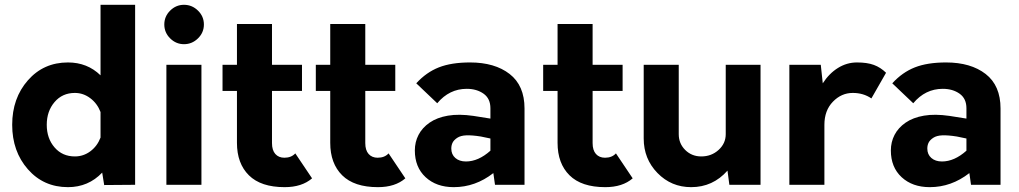

<svg xmlns="http://www.w3.org/2000/svg" viewBox="-20 -770 4246 800"><path d="M398.9 -750H543V0L414.1 1L405.8 -50.8Q348.1 9.8 263.2 9.8Q161.6 9.8 96.2 -64.7Q30.8 -139.2 30.8 -250Q30.8 -360.8 96.2 -435.3Q161.6 -509.8 263.2 -509.8Q343.8 -509.8 398.9 -456.1ZM292 -118.2Q327.6 -118.2 356.4 -139.6Q385.3 -161.1 398.9 -196.8V-303.2Q385.3 -338.9 356.2 -360.8Q327.1 -382.8 292 -382.8Q239.7 -382.8 207.3 -344.7Q174.8 -306.6 174.8 -250Q174.8 -193.4 207.3 -155.8Q239.7 -118.2 292 -118.2Z M746.6 -585.9Q713.4 -585.9 689 -610.1Q664.6 -634.3 664.6 -668Q664.6 -701.7 689 -725.8Q713.4 -750 746.6 -750Q780.3 -750 804.9 -725.8Q829.6 -701.7 829.6 -668Q829.6 -634.3 804.9 -610.1Q780.3 -585.9 746.6 -585.9ZM673.3 0V-500H819.3V0Z M1210.4 -130.9 1280.3 -26.9Q1237.8 9.8 1166 9.8Q1066.9 9.8 1017.1 -39.6Q967.3 -88.9 967.3 -174.8V-391.1H907.2V-500H967.3V-669.9H1113.3V-500H1238.3V-391.1H1113.3V-173.8Q1113.3 -144 1127.2 -128.4Q1141.1 -112.8 1165 -112.8Q1193.8 -112.8 1210.4 -130.9Z M1599.1 -130.9 1668.9 -26.9Q1626.5 9.8 1554.7 9.8Q1455.6 9.8 1405.8 -39.6Q1356 -88.9 1356 -174.8V-391.1H1295.9V-500H1356V-669.9H1502V-500H1627V-391.1H1502V-173.8Q1502 -144 1515.9 -128.4Q1529.8 -112.8 1553.7 -112.8Q1582.5 -112.8 1599.1 -130.9Z M1938.5 -509.8Q2041.5 -509.8 2103.5 -461.7Q2165.5 -413.6 2165.5 -317.9V0H2042.5L2035.6 -48.8Q1960.4 9.8 1870.6 9.8Q1798.3 9.8 1753.4 -31.7Q1708.5 -73.2 1708.5 -143.1Q1708.5 -178.2 1723.9 -208Q1739.3 -237.8 1770 -259Q1800.8 -280.3 1846.4 -288.1Q1892.1 -295.9 1952.6 -287.1L2023.4 -275.9V-318.8Q2023.4 -359.4 1994.9 -379.6Q1966.3 -399.9 1924.8 -399.9Q1852.1 -399.9 1801.8 -339.8L1714.4 -422.9Q1756.3 -468.8 1808.6 -489.3Q1860.8 -509.8 1938.5 -509.8ZM1860.4 -150.9Q1860.4 -126.5 1877.2 -111.8Q1894 -97.2 1921.4 -97.2Q1973.1 -97.2 2023.4 -142.1V-192.9L1983.4 -201.2Q1946.8 -207 1923.1 -206.1Q1899.4 -205.1 1885.5 -196Q1871.6 -187 1866 -176Q1860.4 -165 1860.4 -150.9Z M2546.4 -130.9 2616.2 -26.9Q2573.7 9.8 2502 9.8Q2402.8 9.8 2353 -39.6Q2303.2 -88.9 2303.2 -174.8V-391.1H2243.2V-500H2303.2V-669.9H2449.2V-500H2574.2V-391.1H2449.2V-173.8Q2449.2 -144 2463.1 -128.4Q2477.1 -112.8 2501 -112.8Q2529.8 -112.8 2546.4 -130.9Z M3003.9 -500H3148.9V0H3019L3011.2 -59.1Q2950.2 9.8 2859.9 9.8Q2776.9 9.8 2719.5 -49.1Q2662.1 -107.9 2662.1 -192.9V-500H2808.1V-210.9Q2808.1 -171.9 2835.2 -145Q2862.3 -118.2 2901.9 -118.2Q2944.3 -118.2 2974.1 -145.3Q3003.9 -172.4 3003.9 -210.9Z M3671.9 -466.8 3610.8 -359.9Q3577.6 -382.8 3533.2 -382.8Q3485.8 -382.8 3450.4 -346.2Q3415 -309.6 3415 -250V0H3269V-500H3399.9L3408.2 -422.9Q3434.6 -463.9 3471.4 -486.8Q3508.3 -509.8 3550.8 -509.8Q3593.3 -509.8 3621.1 -499.5Q3648.9 -489.3 3671.9 -466.8Z M3921.9 -509.8Q4024.9 -509.8 4086.9 -461.7Q4148.9 -413.6 4148.9 -317.9V0H4025.9L4019 -48.8Q3943.8 9.8 3854 9.8Q3781.7 9.8 3736.8 -31.7Q3691.9 -73.2 3691.9 -143.1Q3691.9 -178.2 3707.3 -208Q3722.7 -237.8 3753.4 -259Q3784.2 -280.3 3829.8 -288.1Q3875.5 -295.9 3936 -287.1L4006.8 -275.9V-318.8Q4006.8 -359.4 3978.3 -379.6Q3949.7 -399.9 3908.2 -399.9Q3835.4 -399.9 3785.2 -339.8L3697.8 -422.9Q3739.7 -468.8 3792 -489.3Q3844.2 -509.8 3921.9 -509.8ZM3843.8 -150.9Q3843.8 -126.5 3860.6 -111.8Q3877.4 -97.2 3904.8 -97.2Q3956.5 -97.2 4006.8 -142.1V-192.9L3966.8 -201.2Q3930.2 -207 3906.5 -206.1Q3882.8 -205.1 3868.9 -196Q3855 -187 3849.4 -176Q3843.8 -165 3843.8 -150.9Z"/></svg>

Font: Orkney
Style: Bold
Weight: 700
Designer: Samuel Oakes and Alfredo Marco Pradil
Foundry: Alfredo Marco Pradil
Version: 1.0